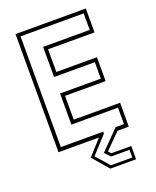

<svg xmlns="http://www.w3.org/2000/svg" viewBox="-160 -792 867 1069"><g transform="rotate(-20 273.0 -258.0)"><path d="M305 184.5 223.5 90 304.5 0H65V-700H481.5V-558.5H206.5V-424H447V-282.5H206.5V-141.5H481.5V0H415L325 90L340 106H457.5V184.5ZM314 168H441V122.5H332L301 90L411.5 -22.5H461V-120H185V-304.5H426.5V-402H185V-580.5H461V-678.5H87V-22.5H338V-11L245.5 90Z"/></g></svg>

Font: Tourney Expanded ExtraLight
Style: Regular
Weight: 200
Width: 7
Designer: Tyler Finck
Foundry: Etcetera Type Co
Version: Version 1.010; ttfautohint (v1.8.3)